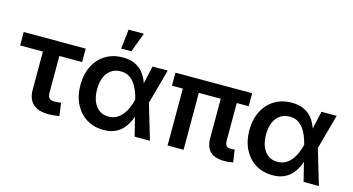

<svg xmlns="http://www.w3.org/2000/svg" viewBox="-82 -1081 2610 1421"><g transform="rotate(15 1223.0 -370.5)"><path d="M343.8 4.9Q265.6 4.9 224.9 -31.7Q184.1 -68.4 184.1 -138.7V-432.6H9.3V-535.6H484.4V-432.6H310.1V-151.9Q310.1 -123 322.3 -110.1Q334.5 -97.2 363.8 -97.2Q374 -97.2 387.9 -98.6Q401.9 -100.1 412.1 -101.6L425.3 -2.9Q405.8 1 385 2.9Q364.3 4.9 343.8 4.9Z M766.1 11.7Q691.4 11.7 635 -23.7Q578.6 -59.1 547.4 -121.6Q516.1 -184.1 516.1 -266.1Q516.1 -348.6 547.6 -411.4Q579.1 -474.1 636 -509Q692.9 -543.9 768.6 -543.9Q820.3 -543.9 856.9 -527.8Q893.6 -511.7 917.5 -484.9Q941.4 -458 956.1 -424.8Q970.7 -391.6 979 -357.4H1016.6L1039.1 -272.9L1120.1 0H1002.9L935.5 -269.5Q927.2 -302.2 914.8 -332.8Q902.3 -363.3 884 -387.7Q865.7 -412.1 840.1 -426.3Q814.5 -440.4 779.8 -440.4Q737.8 -440.4 707 -419.4Q676.3 -398.4 659.9 -359.6Q643.6 -320.8 643.6 -266.6Q643.6 -213.4 659.7 -174.6Q675.8 -135.7 705.6 -114.5Q735.4 -93.3 776.4 -93.3Q811 -93.3 837.6 -108.2Q864.3 -123 883.5 -147.9Q902.8 -172.9 915.8 -203.6Q928.7 -234.4 936 -266.6L996.6 -535.6H1112.8L1039.1 -266.6L1016.1 -182.1H979.5Q970.2 -147.9 955.1 -113.8Q939.9 -79.6 915.8 -51Q891.6 -22.5 855.2 -5.4Q818.8 11.7 766.1 11.7ZM737.8 -604 754.9 -753.4H871.6L815.9 -604Z M1693.4 2.4Q1616.2 2.4 1581.1 -31.7Q1545.9 -65.9 1545.9 -133.8V-506.8H1668.5V-150.9Q1668.5 -122.1 1678.2 -109.9Q1688 -97.7 1712.9 -97.7Q1723.1 -97.7 1730 -98.1Q1736.8 -98.6 1742.2 -100.1L1756.8 -4.9Q1745.6 -2.4 1729.2 0Q1712.9 2.4 1693.4 2.4ZM1255.4 0V-506.8H1377.9V0ZM1171.9 -436V-535.6H1759.8V-436Z M2060.5 11.7Q1985.8 11.7 1929.4 -23.7Q1873 -59.1 1841.8 -121.6Q1810.5 -184.1 1810.5 -266.1Q1810.5 -348.6 1842 -411.4Q1873.5 -474.1 1930.4 -509Q1987.3 -543.9 2063 -543.9Q2114.7 -543.9 2151.4 -527.8Q2188 -511.7 2211.9 -484.9Q2235.8 -458 2250.5 -424.8Q2265.1 -391.6 2273.4 -357.4H2311L2333.5 -272.9L2414.6 0H2297.4L2230 -269.5Q2221.7 -302.2 2209.2 -332.8Q2196.8 -363.3 2178.5 -387.7Q2160.2 -412.1 2134.5 -426.3Q2108.9 -440.4 2074.2 -440.4Q2032.2 -440.4 2001.5 -419.4Q1970.7 -398.4 1954.3 -359.6Q1938 -320.8 1938 -266.6Q1938 -213.4 1954.1 -174.6Q1970.2 -135.7 2000 -114.5Q2029.8 -93.3 2070.8 -93.3Q2105.5 -93.3 2132.1 -108.2Q2158.7 -123 2178 -147.9Q2197.3 -172.9 2210.2 -203.6Q2223.1 -234.4 2230.5 -266.6L2291 -535.6H2407.2L2333.5 -266.6L2310.5 -182.1H2273.9Q2264.6 -147.9 2249.5 -113.8Q2234.4 -79.6 2210.2 -51Q2186 -22.5 2149.7 -5.4Q2113.3 11.7 2060.5 11.7Z"/></g></svg>

Font: Inter 20pt SemiBold
Style: Regular
Weight: 600
Version: Version 4.001;git-66647c0bb